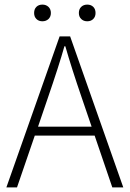

<svg xmlns="http://www.w3.org/2000/svg" viewBox="-20 -818 566 838"><path d="M7.8 0 240.2 -659.2H286.1L518.1 0H470.2L393.1 -226.1H131.8L54.2 0ZM128.9 -761.2Q128.9 -778.3 138.9 -788.1Q148.9 -797.9 165 -797.9Q181.2 -797.9 191.7 -787.8Q202.1 -777.8 202.1 -761.2Q202.1 -745.1 191.7 -735.1Q181.2 -725.1 165 -725.1Q148.9 -725.1 138.9 -735.1Q128.9 -745.1 128.9 -761.2ZM146 -265.1H379.9L337.9 -388.2Q291.5 -523.4 265.1 -616.2H261.2Q237.3 -531.2 188 -388.2ZM324.2 -761.2Q324.2 -778.3 334.5 -788.1Q344.7 -797.9 360.8 -797.9Q377 -797.9 387 -788.1Q397 -778.3 397 -761.2Q397 -745.1 387 -735.1Q377 -725.1 360.8 -725.1Q344.7 -725.1 334.5 -735.1Q324.2 -745.1 324.2 -761.2Z"/></svg>

Font: Source Sans Pro Light
Style: Regular
Weight: 300
Designer: Paul D. Hunt
Foundry: Adobe Systems Incorporated
Version: Version 2.020;PS 2.0;hotconv 1.0.86;makeotf.lib2.5.63406